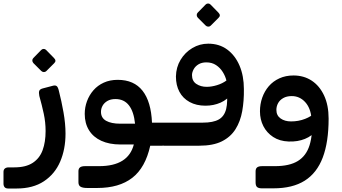

<svg xmlns="http://www.w3.org/2000/svg" viewBox="-69 -830 1955 1099"><path d="M-22 249Q-36 249 -42.5 241.5Q-49 234 -49 221V154Q-49 141 -41 134.5Q-33 128 -19 128H13Q79 128 118.5 102Q158 76 175 29.5Q192 -17 192 -80Q192 -130 181.5 -179Q171 -228 156 -281Q152 -301 156 -310.5Q160 -320 176 -324L233 -339Q247 -343 255 -337.5Q263 -332 268 -310Q283 -252 294.5 -187Q306 -122 306 -65Q306 24 275.5 95Q245 166 182.5 207.5Q120 249 26 249ZM196 -423Q190 -417 181.5 -417.5Q173 -418 167 -424L122 -469Q116 -476 116 -484Q116 -492 122 -498L167 -544Q173 -550 181 -550Q189 -550 195 -544L240 -498Q256 -482 241 -468Z M430 246Q405 246 392.5 239Q380 232 380 213V150Q380 135 389 128Q398 121 418 121H498Q582 121 631.5 90Q681 59 697 -3H620Q557 -3 511 -24Q465 -45 440.5 -84.5Q416 -124 416 -178Q416 -216 429 -251Q442 -286 466 -313.5Q490 -341 525 -357Q560 -373 605 -373Q698 -373 747 -310.5Q796 -248 801 -128H874Q889 -128 889 -113V-26Q889 4 859 4H791Q763 130 688 188Q613 246 488 246ZM619 -122H704Q697 -191 669 -227Q641 -263 592 -263Q564 -263 545.5 -252Q527 -241 518 -224.5Q509 -208 509 -190Q509 -155 538.5 -138.5Q568 -122 619 -122Z M870 4Q854 4 849 -1.5Q844 -7 844.5 -14.5Q845 -22 845 -28V-99Q845 -116 849 -122Q853 -128 870 -128H1092Q1151 -128 1183 -146Q1215 -164 1225.5 -206Q1236 -248 1228 -321L1254 -292Q1233 -260 1193.5 -242.5Q1154 -225 1107 -225Q1055 -225 1016.5 -246Q978 -267 958 -304.5Q938 -342 938 -392Q939 -445 964.5 -487.5Q990 -530 1032 -555Q1074 -580 1123 -580Q1186 -580 1231.5 -546.5Q1277 -513 1302 -454.5Q1327 -396 1327 -320Q1328 -253 1317.5 -194Q1307 -135 1279 -90.5Q1251 -46 1201 -21Q1151 4 1072 4ZM1114 -333Q1142 -333 1173 -342.5Q1204 -352 1227 -369Q1221 -394 1206 -418Q1191 -442 1167.5 -457.5Q1144 -473 1112 -473Q1086 -473 1067.5 -462Q1049 -451 1039.5 -433.5Q1030 -416 1030 -400Q1030 -366 1055 -349.5Q1080 -333 1114 -333ZM1137 -683Q1131 -677 1122.5 -677.5Q1114 -678 1108 -684L1063 -729Q1057 -736 1057 -744Q1057 -752 1063 -758L1108 -804Q1114 -810 1122 -810Q1130 -810 1136 -804L1181 -758Q1197 -742 1182 -728Z M1429 248Q1412 248 1403 241Q1394 234 1394 214V151Q1394 135 1403 128Q1412 121 1432 121H1505Q1588 121 1636 91.5Q1684 62 1703 1Q1722 -60 1717 -154L1812 -151Q1812 -17 1778.5 71.5Q1745 160 1675.5 204Q1606 248 1496 248ZM1714 -152Q1709 -212 1677.5 -246Q1646 -280 1601 -280Q1572 -280 1552 -268.5Q1532 -257 1522.5 -239Q1513 -221 1513 -201Q1513 -169 1537 -152Q1561 -135 1597 -135Q1640 -135 1677 -149.5Q1714 -164 1728 -182L1739 -82Q1718 -52 1676.5 -35Q1635 -18 1583 -20Q1531 -22 1494.5 -46Q1458 -70 1438.5 -108Q1419 -146 1419 -193Q1419 -234 1432 -271Q1445 -308 1469.5 -336.5Q1494 -365 1530 -381.5Q1566 -398 1611 -398Q1670 -398 1715 -368.5Q1760 -339 1786 -283.5Q1812 -228 1812 -151Z"/></svg>

Font: Rubik Medium
Style: Italic
Weight: 500
Italic angle: -12°
Designer: Hubert and Fischer
Foundry: Hubert and Fischer
Version: Version 2.300;gftools[0.9.30]